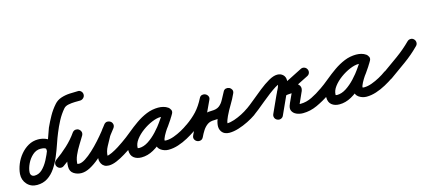

<svg xmlns="http://www.w3.org/2000/svg" viewBox="-73 -1010 3328 1486"><g transform="rotate(-15 1591.0 -266.5)"><path d="M299 -198Q298 -182 286 -172Q274 -162 259 -163Q243 -164 233 -175.5Q223 -187 224 -203Q225 -212 216 -216Q207 -220 196.5 -221Q186 -222 180 -222Q145 -222 116.5 -196.5Q88 -171 71 -135Q54 -99 52 -69Q51 -53 59.5 -43Q68 -33 84 -33Q118 -33 145 -58.5Q172 -84 193.5 -124.5Q215 -165 232 -210.5Q249 -256 262.5 -297Q276 -338 286 -363Q306 -407 329.5 -449Q353 -491 385 -527Q407 -552 439.5 -563Q472 -574 508 -576Q544 -578 575 -578Q575 -578 575 -578Q575 -578 575 -578Q590 -579 601 -568Q612 -557 612 -541Q612 -526 601 -515Q590 -504 575 -503Q558 -503 531.5 -502.5Q505 -502 479.5 -497Q454 -492 441 -477Q409 -440 385.5 -395.5Q362 -351 344 -306Q329 -270 313.5 -224Q298 -178 278.5 -131.5Q259 -85 232.5 -45.5Q206 -6 169.5 18Q133 42 84 42Q35 42 4.5 8Q-26 -26 -23 -74Q-20 -112 -4 -151.5Q12 -191 39.5 -224Q67 -257 102.5 -277Q138 -297 180 -297Q210 -297 238 -286.5Q266 -276 283.5 -254Q301 -232 299 -198Q299 -198 299 -198Q299 -198 299 -198Z M267 -56Q258 -69 261 -84Q264 -99 277 -108Q327 -143 373.5 -186Q420 -229 455 -279Q466 -293 480.5 -294.5Q495 -296 506 -289Q518 -281 522.5 -267.5Q527 -254 519 -238Q502 -209 480 -174Q458 -139 442 -102.5Q426 -66 426 -32Q426 -32 425 -34Q424 -35 430.5 -34Q437 -33 440 -33Q462 -33 491.5 -52Q521 -71 553.5 -101Q586 -131 616.5 -165Q647 -199 670.5 -228.5Q694 -258 706 -275Q717 -290 732 -290Q747 -290 758 -281Q770 -273 774 -258.5Q778 -244 766 -230Q756 -217 745.5 -204.5Q735 -192 728 -178Q728 -178 728 -179Q728 -179 728 -179Q710 -146 689 -107.5Q668 -69 668 -30Q668 -27 668 -27Q668 -27 668 -28Q668 -28 668 -28Q671 -22 667.5 -24Q664 -26 660.5 -30.5Q657 -35 660 -35Q677 -35 705.5 -48.5Q734 -62 761.5 -79.5Q789 -97 804 -108Q817 -117 832.5 -114Q848 -111 857 -99Q866 -86 863 -70.5Q860 -55 848 -46Q825 -31 792 -10.5Q759 10 724 25Q689 40 660 40Q639 40 624.5 31.5Q610 23 602 8Q602 8 602 8Q602 7 602 7Q593 -9 593 -30Q593 -80 616 -126Q639 -172 662 -215Q662 -215 662 -215Q662 -216 662 -216Q672 -232 684 -247Q696 -262 708 -276Q719 -291 734 -291Q749 -291 760 -283Q771 -275 774.5 -260.5Q778 -246 768 -231Q750 -206 721.5 -171Q693 -136 658 -99Q623 -62 585.5 -30Q548 2 510.5 22Q473 42 440 42Q406 42 378.5 24Q351 6 351 -32Q351 -74 368 -116.5Q385 -159 409 -199Q433 -239 453 -276Q462 -291 477 -292Q492 -293 504 -285Q516 -278 521.5 -264Q527 -250 517 -235Q477 -180 426 -132.5Q375 -85 319 -46Q306 -37 291 -40Q276 -43 267 -56Z M846 -46Q834 -37 818.5 -40Q803 -43 794 -56Q785 -68 788 -83.5Q791 -99 804 -108Q842 -134 881 -166.5Q920 -199 961.5 -228Q1003 -257 1048 -275.5Q1093 -294 1143 -294Q1163 -294 1183 -289Q1203 -284 1220 -272Q1234 -261 1235.5 -246.5Q1237 -232 1229 -221Q1222 -209 1208.5 -204.5Q1195 -200 1179 -209Q1162 -219 1141 -219Q1111 -219 1071.5 -202.5Q1032 -186 995 -159Q958 -132 933.5 -99.5Q909 -67 909 -34Q909 -29 909 -29Q905 -34 909.5 -32Q914 -30 920 -30Q957 -30 994 -54Q1031 -78 1065 -114.5Q1099 -151 1125.5 -189Q1152 -227 1168 -256Q1177 -272 1192 -275Q1207 -278 1219 -271Q1231 -264 1237 -250Q1243 -236 1234 -220Q1225 -203 1207 -177.5Q1189 -152 1170 -124Q1151 -96 1138 -71.5Q1125 -47 1125 -32Q1125 -30 1123.5 -33Q1122 -36 1123 -36Q1126 -34 1130.5 -33.5Q1135 -33 1138 -33Q1167 -33 1200 -45Q1233 -57 1264 -74Q1295 -91 1318 -108Q1318 -108 1318 -108Q1318 -108 1318 -108Q1331 -117 1346.5 -114Q1362 -111 1371 -99Q1380 -86 1377 -70.5Q1374 -55 1362 -46Q1331 -25 1293.5 -4.5Q1256 16 1216 29Q1176 42 1138 42Q1105 42 1077.5 23.5Q1050 5 1050 -32Q1050 -60 1063 -89Q1076 -118 1095.5 -147Q1115 -176 1135 -203.5Q1155 -231 1168 -256Q1177 -272 1192 -275Q1207 -278 1219 -271Q1231 -264 1237 -250Q1243 -236 1234 -220Q1212 -181 1179 -135Q1146 -89 1104.5 -48Q1063 -7 1016 19Q969 45 920 45Q882 45 858 25.5Q834 6 834 -34Q834 -73 853.5 -111Q873 -149 906.5 -182Q940 -215 980.5 -240Q1021 -265 1062.5 -279.5Q1104 -294 1141 -294Q1182 -294 1217 -273Q1232 -264 1233 -249.5Q1234 -235 1226 -223Q1219 -210 1205 -205Q1191 -200 1176 -210Q1169 -216 1160 -217.5Q1151 -219 1143 -219Q1102 -219 1062.5 -201Q1023 -183 986 -155.5Q949 -128 914 -98.5Q879 -69 846 -46Q846 -46 846 -46Q846 -46 846 -46Z M1361 -46Q1349 -37 1333.5 -40Q1318 -43 1309 -56Q1300 -68 1303 -83.5Q1306 -99 1319 -108Q1372 -145 1408 -184Q1444 -223 1474 -282Q1482 -298 1496.5 -301Q1511 -304 1523 -298Q1536 -292 1542.5 -278.5Q1549 -265 1541 -249Q1510 -182 1479 -116Q1448 -50 1417 16Q1409 33 1394.5 36Q1380 39 1367 33Q1355 27 1348 13.5Q1341 0 1350 -17Q1369 -56 1394 -89Q1419 -122 1453 -142.5Q1487 -163 1536 -163Q1576 -163 1597.5 -179.5Q1619 -196 1633.5 -223.5Q1648 -251 1665 -282Q1673 -298 1687.5 -301Q1702 -304 1715 -298Q1727 -292 1733.5 -279Q1740 -266 1732 -249Q1714 -209 1690.5 -170.5Q1667 -132 1648 -92Q1643 -80 1637.5 -67Q1632 -54 1630 -40Q1630 -39 1629.5 -37.5Q1629 -36 1629 -34Q1629 -29 1625 -33.5Q1621 -38 1626 -38Q1653 -38 1685.5 -49Q1718 -60 1749 -76Q1780 -92 1802 -108Q1802 -108 1802 -108Q1802 -108 1802 -108Q1815 -117 1830.5 -114Q1846 -111 1855 -99Q1864 -86 1861 -70.5Q1858 -55 1846 -46Q1817 -26 1779 -7Q1741 12 1701 24.5Q1661 37 1626 37Q1607 37 1591 30Q1575 23 1564 7Q1550 -15 1553 -43.5Q1556 -72 1569.5 -104Q1583 -136 1601 -168Q1619 -200 1636.5 -229Q1654 -258 1664 -280Q1671 -297 1686 -299.5Q1701 -302 1714 -296Q1726 -290 1733 -276.5Q1740 -263 1731 -247Q1707 -202 1684 -166Q1661 -130 1627 -109Q1593 -88 1536 -88Q1503 -88 1481.5 -72.5Q1460 -57 1444.5 -33Q1429 -9 1417 17Q1409 33 1394.5 36.5Q1380 40 1367 34Q1354 28 1347.5 14.5Q1341 1 1349 -16Q1380 -82 1411 -148Q1442 -214 1473 -280Q1481 -297 1495.5 -300Q1510 -303 1523 -297Q1536 -291 1542.5 -277.5Q1549 -264 1540 -247Q1506 -181 1464 -134.5Q1422 -88 1361 -46Q1361 -46 1361 -46Q1361 -46 1361 -46Z M1845 -46Q1833 -37 1817.5 -40Q1802 -43 1793 -56Q1784 -68 1787 -83.5Q1790 -99 1803 -108Q1830 -127 1868.5 -159Q1907 -191 1948.5 -224Q1990 -257 2029 -279.5Q2068 -302 2098 -302Q2125 -302 2143 -285.5Q2161 -269 2161 -241Q2161 -209 2146.5 -177Q2132 -145 2119 -116Q2104 -83 2089 -50Q2074 -17 2059 16Q2053 30 2038.5 35.5Q2024 41 2009 34Q1995 28 1989.5 13.5Q1984 -1 1991 -16Q2006 -49 2021 -82Q2036 -115 2051 -148Q2060 -168 2073 -193.5Q2086 -219 2086 -241Q2086 -240 2087 -237Q2087 -237 2093 -232.5Q2099 -228 2098 -228Q2086 -228 2062 -213Q2038 -198 2007.5 -175Q1977 -152 1946.5 -126.5Q1916 -101 1889 -79.5Q1862 -58 1845 -46Q1845 -46 1845 -46Q1845 -46 1845 -46ZM2337 -281Q2344 -267 2339.5 -252.5Q2335 -238 2321 -231Q2270 -205 2218.5 -179.5Q2167 -154 2116 -128Q2101 -120 2088.5 -128Q2076 -136 2070 -149Q2065 -163 2068 -177.5Q2071 -192 2088 -197Q2108 -203 2128 -206Q2148 -209 2168 -208Q2168 -208 2167 -208Q2166 -208 2166 -208Q2189 -209 2213 -200Q2237 -191 2248.5 -172Q2260 -153 2247 -124Q2247 -124 2247 -124Q2247 -125 2247 -125Q2236 -101 2225.5 -77Q2215 -53 2204 -29Q2204 -29 2204 -28Q2204 -28 2204 -28Q2201 -22 2201.5 -26Q2202 -30 2198 -35Q2198 -37 2195 -38.5Q2192 -40 2194 -40Q2199 -38 2204.5 -37.5Q2210 -37 2216 -37Q2262 -37 2307.5 -59.5Q2353 -82 2389 -108Q2389 -108 2389 -108Q2389 -108 2389 -108Q2402 -117 2417.5 -114Q2433 -111 2442 -99Q2451 -86 2448 -70.5Q2445 -55 2433 -46Q2387 -14 2330.5 12Q2274 38 2216 38Q2187 38 2163 27Q2139 16 2129.5 -5.5Q2120 -27 2136 -60Q2136 -60 2135 -60Q2135 -59 2135 -59Q2146 -83 2157 -107Q2168 -131 2179 -155Q2179 -155 2179 -156Q2179 -156 2179 -156Q2179 -157 2178.5 -155Q2178 -153 2178 -152Q2177 -146 2179 -140Q2181 -136 2183.5 -134Q2186 -132 2186 -132Q2186 -132 2177.5 -133Q2169 -134 2168 -134Q2168 -134 2167 -134Q2166 -134 2166 -134Q2151 -134 2137.5 -132Q2124 -130 2110 -125Q2094 -120 2081.5 -127.5Q2069 -135 2064 -147Q2059 -159 2063 -173Q2067 -187 2082 -195Q2133 -220 2184.5 -246Q2236 -272 2287 -298Q2301 -305 2315.5 -300Q2330 -295 2337 -281Z M2432 -46Q2420 -37 2404.5 -40Q2389 -43 2380 -56Q2371 -68 2374 -83.5Q2377 -99 2390 -108Q2428 -134 2467 -166.5Q2506 -199 2547.5 -228Q2589 -257 2634 -275.5Q2679 -294 2729 -294Q2749 -294 2769 -289Q2789 -284 2806 -272Q2820 -261 2821.5 -246.5Q2823 -232 2815 -221Q2808 -209 2794.5 -204.5Q2781 -200 2765 -209Q2748 -219 2727 -219Q2697 -219 2657.5 -202.5Q2618 -186 2581 -159Q2544 -132 2519.5 -99.5Q2495 -67 2495 -34Q2495 -29 2495 -29Q2491 -34 2495.5 -32Q2500 -30 2506 -30Q2543 -30 2580 -54Q2617 -78 2651 -114.5Q2685 -151 2711.5 -189Q2738 -227 2754 -256Q2763 -272 2778 -275Q2793 -278 2805 -271Q2817 -264 2823 -250Q2829 -236 2820 -220Q2811 -203 2793 -177.5Q2775 -152 2756 -124Q2737 -96 2724 -71.5Q2711 -47 2711 -32Q2711 -30 2709.5 -33Q2708 -36 2709 -36Q2712 -34 2716.5 -33.5Q2721 -33 2724 -33Q2753 -33 2786 -45Q2819 -57 2850 -74Q2881 -91 2904 -108Q2904 -108 2904 -108Q2904 -108 2904 -108Q2917 -117 2932.5 -114Q2948 -111 2957 -99Q2966 -86 2963 -70.5Q2960 -55 2948 -46Q2917 -25 2879.5 -4.5Q2842 16 2802 29Q2762 42 2724 42Q2691 42 2663.5 23.5Q2636 5 2636 -32Q2636 -60 2649 -89Q2662 -118 2681.5 -147Q2701 -176 2721 -203.5Q2741 -231 2754 -256Q2763 -272 2778 -275Q2793 -278 2805 -271Q2817 -264 2823 -250Q2829 -236 2820 -220Q2798 -181 2765 -135Q2732 -89 2690.5 -48Q2649 -7 2602 19Q2555 45 2506 45Q2468 45 2444 25.5Q2420 6 2420 -34Q2420 -73 2439.5 -111Q2459 -149 2492.5 -182Q2526 -215 2566.5 -240Q2607 -265 2648.5 -279.5Q2690 -294 2727 -294Q2768 -294 2803 -273Q2818 -264 2819 -249.5Q2820 -235 2812 -223Q2805 -210 2791 -205Q2777 -200 2762 -210Q2755 -216 2746 -217.5Q2737 -219 2729 -219Q2688 -219 2648.5 -201Q2609 -183 2572 -155.5Q2535 -128 2500 -98.5Q2465 -69 2432 -46Q2432 -46 2432 -46Q2432 -46 2432 -46Z M2895 -54Q2886 -67 2889 -82Q2892 -97 2904 -106Q2965 -149 3026.5 -193.5Q3088 -238 3140 -290Q3140 -290 3140 -290Q3140 -290 3140 -290Q3151 -301 3166.5 -301.5Q3182 -302 3193 -291Q3204 -280 3204.5 -264.5Q3205 -249 3194 -238Q3139 -182 3075 -136Q3011 -90 2948 -45Q2935 -36 2919.5 -38.5Q2904 -41 2895 -54Z"/></g></svg>

Font: FRB American Cursive Guidelines Extrabold
Style: Bold Italic
Weight: 800
Italic angle: -25°
Version: Version 2.0;Modular Font Editor K font №1